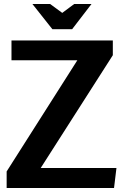

<svg xmlns="http://www.w3.org/2000/svg" viewBox="-20 -933 611 953"><path d="M289 -869 229 -913H141L240 -788H338L434 -913H348ZM37 -732V-634H364L13 -82V0H546L558 -99H182L540 -659V-732Z"/></svg>

Font: Rosario
Style: Bold
Weight: 700
Designer: Hector Gatti
Foundry: Omnibus Type
Version: Version 1.100